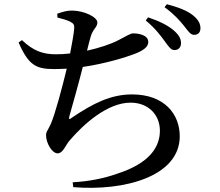

<svg xmlns="http://www.w3.org/2000/svg" viewBox="-20 -839 1040 909"><path d="M252 -756C277 -750 296 -744 311 -737C328 -728 333 -723 331 -701C329 -677 321 -633 312 -586C289 -583 266 -582 245 -582C181 -582 137 -599 84 -649L68 -638C116 -528 152 -512 238 -512C257 -512 277 -513 296 -514C276 -431 241 -298 220 -251C205 -219 198 -215 198 -199C198 -162 226 -113 253 -113C278 -113 291 -152 308 -172C376 -252 489 -353 598 -353C682 -353 737 -296 737 -220C737 -147 693 -67 533 -16C471 6 400 20 324 24L327 47C570 67 831 -4 831 -194C831 -298 759 -392 605 -392C504 -392 420 -349 322 -283C306 -270 305 -274 309 -291C322 -336 352 -443 372 -522C481 -538 576 -568 618 -584C659 -600 682 -617 682 -640C682 -674 635 -681 610 -681C598 -681 580 -669 541 -649C505 -630 450 -612 392 -599C398 -625 404 -646 409 -664C419 -702 441 -709 441 -733C441 -758 378 -789 320 -789C298 -789 276 -783 251 -774ZM670 -742C715 -705 740 -671 759 -645C777 -620 789 -602 805 -602C823 -601 837 -614 837 -634C837 -654 829 -671 806 -692C778 -718 734 -739 681 -757ZM759 -805C809 -768 830 -742 850 -718C870 -693 881 -674 899 -674C918 -674 929 -686 929 -705C929 -727 919 -746 893 -767C867 -788 824 -805 770 -819Z"/></svg>

Font: Source Han Serif CN SemiBold
Style: Regular
Weight: 600
Designer: Ryoko NISHIZUKA 西塚涼子 (kana & ideographs); Frank Grießhammer (Latin, Greek & Cyrillic); Wenlong ZHANG 张文龙 (bopomofo); San
Foundry: Adobe Systems Incorporated
Version: Version 1.000;PS 1;hotconv 16.6.53;makeotf.lib2.5.65590